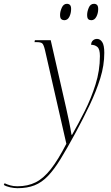

<svg xmlns="http://www.w3.org/2000/svg" viewBox="-155 -747 584 1007"><path d="M-63 240Q-81 240 -101.5 235.5Q-122 231 -135 223L-131 214Q-119 220 -102 225Q-85 230 -64 230Q-9 230 32.5 209Q74 188 112 139.5Q150 91 193 7L81 -484Q74 -513 66.5 -519.5Q59 -526 37 -526H26L28 -536H111L192 -180Q200 -145 207.5 -108.5Q215 -72 220 -40H223Q256 -98 289.5 -164.5Q323 -231 346 -304Q369 -377 369 -453Q369 -489 356 -500.5Q343 -512 323 -512Q323 -526 332 -534.5Q341 -543 354 -543Q370 -543 381 -526.5Q392 -510 392 -470Q392 -404 371 -336.5Q350 -269 316 -197.5Q282 -126 241 -50Q197 31 163 86.5Q129 142 96.5 176Q64 210 26 225Q-12 240 -63 240ZM324 -641Q314 -641 308 -646.5Q302 -652 302 -669Q302 -686 310.5 -706.5Q319 -727 338 -727Q348 -727 354 -721Q360 -715 360 -699Q360 -678 350.5 -659.5Q341 -641 324 -641ZM182 -641Q173 -641 166.5 -646.5Q160 -652 160 -669Q160 -686 169 -706.5Q178 -727 196 -727Q206 -727 212 -721Q218 -715 218 -700Q218 -678 209 -659.5Q200 -641 182 -641Z"/></svg>

Font: Noto Serif Display Condensed ExtraLight
Style: Italic
Weight: 200
Width: 3
Italic angle: -12°
Designer: Monotype Design Team
Foundry: Monotype Imaging Inc.
Version: Version 2.009